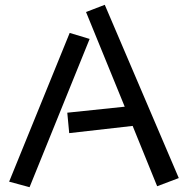

<svg xmlns="http://www.w3.org/2000/svg" viewBox="-20 -752 781 799"><path d="M532 -228 268 -198 260 -283 499 -308 338 -702 416 -732 724 -11 634 23ZM270 -615 353 -590 103 27 18 4Z"/></svg>

Font: Stick
Style: Regular
Weight: 400
Designer: Fontworks Inc.
Foundry: Fontworks Inc.
Version: Version 1.100